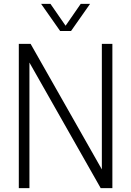

<svg xmlns="http://www.w3.org/2000/svg" viewBox="-20 -965 674 985"><path d="M76.5 0V-740H137L502.5 -96V-740H556.5V0H496.5L131 -644V0ZM288.5 -806 191 -945H239L316.5 -833L394 -945H442L344.5 -806Z"/></svg>

Font: Encode Sans Cnd Lt
Style: Regular
Weight: 300
Width: 3
Designer: Multiple Designers
Foundry: Impallari Type
Version: Version 3.002; ttfautohint (v1.8.3) -l 8 -r 50 -G 200 -x 14 